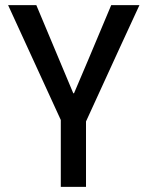

<svg xmlns="http://www.w3.org/2000/svg" viewBox="-20 -731 577 751"><path d="M266.6 -366.2Q267.6 -366.2 269.5 -366.2Q306.6 -452.1 415 -710.9Q443.4 -710.9 525.4 -710.9Q472.7 -597.7 316.4 -255.9Q316.4 -192.4 316.4 0Q292 0 217.8 0Q217.8 -65.4 217.8 -261.7Q166 -374 11.7 -710.9Q39.1 -710.9 122.1 -710.9Q158.2 -625 266.6 -366.2Z"/></svg>

Font: Noto Sans Hebrew DECATHLON 
Style: Regular
Weight: 400
Designer: Monotype Design team
Version: Version 1.03 uh